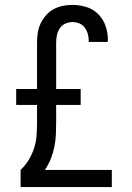

<svg xmlns="http://www.w3.org/2000/svg" viewBox="-20 -763 540 783"><path d="M64 0V-70Q84 -89 98 -112.5Q112 -136 120 -162Q128 -188 129.5 -215Q131 -242 131 -270V-335H46V-400H131V-589Q131 -609 134 -629Q137 -649 145.5 -667Q154 -685 167.5 -700.5Q181 -716 198.5 -725.5Q216 -735 235.5 -739Q255 -743 275 -743Q304 -743 332 -734.5Q360 -726 380.5 -705.5Q401 -685 410.5 -657Q420 -629 420 -600Q420 -598 419.5 -596Q419 -594 419 -592H342V-596Q342 -611 338 -625Q334 -639 325.5 -650.5Q317 -662 303.5 -667.5Q290 -673 275 -673Q260 -673 246 -666.5Q232 -660 223.5 -647Q215 -634 212 -619Q209 -604 209 -589V-400H309V-335H209V-269Q209 -243 208 -217Q207 -191 202 -165.5Q197 -140 187.5 -116Q178 -92 163 -70H436V0Z"/></svg>

Font: Iosevka SS18
Style: Regular
Weight: 400
Monospace: yes
Designer: Belleve Invis
Foundry: Belleve Invis
Version: Version 25.1.1; ttfautohint (v1.8.4)